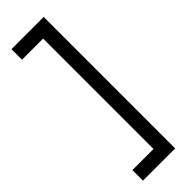

<svg xmlns="http://www.w3.org/2000/svg" viewBox="-304 -765 952 952"><g transform="rotate(-45 172.5 -289.0)"><path d="M40 172V98H188V-676H40V-750H266V172Z"/></g></svg>

Font: NT Somic
Style: Regular
Weight: 400
Designer: Ravid Balaliev — lead type designer, mastering
Michael Voronin — secret advisor, marketing
Ivan Kovalenko — best boy
Foundry: NT Type
Version: Version 0.7